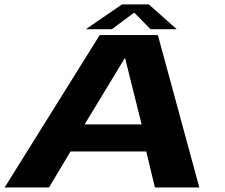

<svg xmlns="http://www.w3.org/2000/svg" viewBox="-34 -832 998 852"><path d="M-13.5 0H183.5L279 -160H615L653.5 0H850.5L666.5 -676.5H408.5ZM341.5 -280 520 -574.5H521L594.5 -280ZM347 -702.5H462.5L561.5 -776L634 -702.5H750L626.5 -812.5H507.5Z"/></svg>

Font: Anybody Expanded
Style: Bold Italic
Weight: 700
Width: 7
Italic angle: -10°
Version: Version 1.113;gftools[0.9.25]